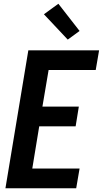

<svg xmlns="http://www.w3.org/2000/svg" viewBox="-20 -1003 548 1023"><path d="M9 0 131 -735H508L490 -630H239L206 -435H400L383 -330H189L152 -105H404L386 0ZM341 -792 214 -927 291 -983 404 -838Z"/></svg>

Font: Iosevka SS04 Extrabold Oblique
Style: Regular
Weight: 800
Italic angle: -9°
Monospace: yes
Designer: Belleve Invis
Foundry: Belleve Invis
Version: Version 19.0.0; ttfautohint (v1.8.4)